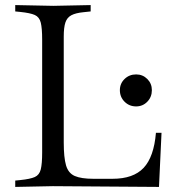

<svg xmlns="http://www.w3.org/2000/svg" viewBox="-20 -733 691 756"><path d="M40 3V-22L60 -24Q99 -28 117 -36Q135 -44 140.5 -66Q146 -88 146 -133V-577Q146 -622 140.5 -644Q135 -666 117 -674Q99 -682 60 -686L40 -688V-713L190 -710L337 -713V-688L309 -685Q278 -682 261 -673Q244 -664 237.5 -644.5Q231 -625 231 -589V-172Q231 -113 240 -82Q249 -51 274.5 -40Q300 -29 348 -29H423Q505 -29 545.5 -72Q586 -115 594 -210H616L606 3L188 0ZM516 -314Q489 -314 470.5 -332.5Q452 -351 452 -378Q452 -404 470.5 -422Q489 -440 516 -440Q542 -440 560 -422Q578 -404 578 -378Q578 -351 560 -332.5Q542 -314 516 -314Z"/></svg>

Font: Baskervville SC
Style: Regular
Weight: 400
Designer: Alexis Faudot, Rémi Forte, Morgane Pierson, Rafael Ribas, Tanguy Vanlaeys, Rosalie Wagner, Thomas Huot-Marchand
Foundry: ANRT
Version: Version 1.100